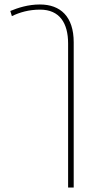

<svg xmlns="http://www.w3.org/2000/svg" viewBox="-20 -577 433 857"><path d="M33 -505C68 -522 109 -534 159 -534C246 -534 284 -474 284 -383V260H309V-388C309 -503 250 -557 158 -557C105 -557 60 -542 26 -528Z"/></svg>

Font: Noto Sans Thai Looped SemiCondensed Thin
Style: Regular
Weight: 100
Width: 4
Designer: Sasikarn Vongin, Ben Mitchell
Foundry: The Fontpad Ltd
Version: Version 1.001